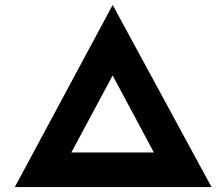

<svg xmlns="http://www.w3.org/2000/svg" viewBox="-20 -757 876 777"><path d="M40 0 436 -737 836 0ZM228 -64 157 -140H724L645 -61L394 -530H478Z"/></svg>

Font: Lexend Giga
Style: Bold
Weight: 700
Version: Version 1.007